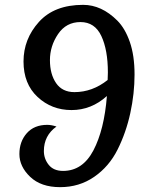

<svg xmlns="http://www.w3.org/2000/svg" viewBox="-20 -739 625 792"><path d="M161 -116Q161 -84 181 -59Q201 -34 240 -34Q321 -34 365.5 -119Q410 -204 421 -343Q357 -285 275 -285Q193 -285 135 -339Q77 -393 77 -485.5Q77 -578 140.5 -648.5Q204 -719 323 -719Q399 -719 464 -654Q496 -622 515.5 -566Q535 -510 535 -431.5Q535 -353 517.5 -272.5Q500 -192 465 -122Q430 -52 368.5 -9.5Q307 33 228 33Q149 33 104.5 -9.5Q60 -52 60 -103.5Q60 -155 90.5 -189.5Q121 -224 175 -224Q192 -224 213 -217Q161 -180 161 -116ZM424 -409 425 -440Q425 -533 398 -590.5Q371 -648 312 -648Q253 -648 219.5 -598.5Q186 -549 186 -491Q186 -433 211.5 -396Q237 -359 287 -359Q361 -359 424 -409Z"/></svg>

Font: Merienda
Style: Regular
Weight: 400
Designer: Eduardo Rodriguez Tunni
Foundry: Eduardo Rodriguez Tunni
Version: Version 1.001